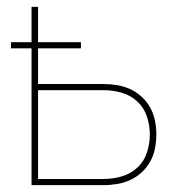

<svg xmlns="http://www.w3.org/2000/svg" viewBox="-20 -540 540 560"><path d="M72 0V-399H12V-417H72V-520H91V-417H216V-399H91V-295H282Q302 -295 322.5 -291.5Q343 -288 361 -279.5Q379 -271 394 -257Q409 -243 418.5 -225.5Q428 -208 432 -188Q436 -168 436 -148Q436 -127 432 -107Q428 -87 418.5 -69.5Q409 -52 394 -38Q379 -24 361 -15.5Q343 -7 322.5 -3.5Q302 0 282 0ZM91 -18H282Q309 -18 335 -25.5Q361 -33 380.5 -51Q400 -69 408.5 -95Q417 -121 417 -148Q417 -174 408.5 -200Q400 -226 380.5 -244Q361 -262 335 -269.5Q309 -277 282 -277H91Z"/></svg>

Font: Iosevka SS18 Thin
Style: Regular
Weight: 100
Monospace: yes
Designer: Belleve Invis
Foundry: Belleve Invis
Version: Version 25.1.1; ttfautohint (v1.8.4)